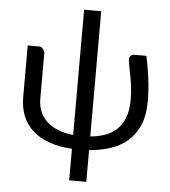

<svg xmlns="http://www.w3.org/2000/svg" viewBox="-59 -769 882 995"><g transform="rotate(5 382.0 -272.0)"><path d="M680.5 -506.5Q686.5 -475 691.8 -446.2Q697 -417.5 700.5 -389.2Q704 -361 706 -332Q708 -303 708 -271.5Q708 -197 685 -145.8Q662 -94.5 623.5 -62.2Q585 -30 534 -14Q483 2 427 6V171H338V7Q270 3 218.5 -15.5Q167 -34 132.5 -65.2Q98 -96.5 80.5 -140Q63 -183.5 63 -238V-506.5H124.5Q130 -506.5 135 -503Q140 -499.5 143.8 -494.2Q147.5 -489 149.8 -483Q152 -477 152 -471.5V-238Q152 -199.5 165 -169.5Q178 -139.5 202 -117.8Q226 -96 260.5 -82.8Q295 -69.5 338 -65V-716.5H427V-65Q467 -68.5 502 -80.5Q537 -92.5 563 -116.5Q589 -140.5 604 -178.5Q619 -216.5 619 -271.5Q619 -306.5 615.8 -334.2Q612.5 -362 608.2 -385.8Q604 -409.5 599.5 -431Q595 -452.5 592 -476Q591.5 -492.5 599.5 -499.5Q607.5 -506.5 617 -506.5Z"/></g></svg>

Font: Lato
Style: Regular
Weight: 400
Designer: Lukasz Dziedzic with Adam Twardoch and Botio Nikoltchev
Foundry: tyPoland Lukasz Dziedzic
Version: Version 2.015; 2015-08-06; http://www.latofonts.com/